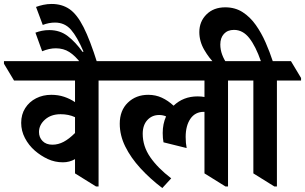

<svg xmlns="http://www.w3.org/2000/svg" viewBox="-78 -934 1541 970"><path d="M240 -114Q199 -114 163.5 -130.5Q128 -147 98 -173Q67 -200 48 -236.5Q29 -273 29 -313Q29 -356 49.5 -388Q70 -420 104.5 -437.5Q139 -455 181 -455Q216 -455 246 -445Q276 -435 301 -418V-527H-7L-58 -612V-625H491L542 -540V-527H420V8H407L301 -58V-130Q273 -114 240 -114ZM119 -267Q119 -240 137 -221.5Q155 -203 187 -203Q216 -203 243.5 -217.5Q271 -232 301 -262V-342Q269 -357 228 -357Q180 -357 149.5 -330Q119 -303 119 -267Z M331 -614Q302 -652 272.5 -671Q243 -690 204 -690Q171 -690 135 -675L101 -769Q117 -775 134 -778.5Q151 -782 171 -782Q225 -782 264.5 -751.5Q304 -721 339 -672L344 -673Q312 -748 280.5 -784Q249 -820 200 -820Q169 -820 138 -808L104 -899Q120 -905 140.5 -909.5Q161 -914 183 -914Q235 -914 273 -888Q311 -862 344 -797Q377 -732 414 -614Z M742 16Q680 -31 631.5 -84Q583 -137 555 -193.5Q527 -250 527 -309Q527 -376 568 -415.5Q609 -455 671 -455Q708 -455 739.5 -440.5Q771 -426 799 -400Q848 -447 920 -447Q940 -447 955 -444V-527H477L426 -612V-625H1145L1196 -540V-527H1074V8H1061L955 -58V-369H952Q908 -369 884 -334Q860 -299 860 -242Q860 -211 865 -186L748 -215Q744 -236 744 -262Q744 -308 761 -346Q745 -353 726 -353Q690 -353 666.5 -327.5Q643 -302 643 -258Q643 -195 681 -140Q719 -85 787 -33Z M1308 8 1202 -58V-527H1131L1080 -612V-625H1240Q1214 -700 1181.5 -741.5Q1149 -783 1104 -783Q1072 -783 1053.5 -763Q1035 -743 1035 -709Q1035 -683 1044.5 -657.5Q1054 -632 1069 -612H1008Q979 -639 954 -682Q929 -725 929 -772Q929 -825 965 -861Q1001 -897 1060 -897Q1110 -897 1148 -872.5Q1186 -848 1214.5 -807.5Q1243 -767 1264 -719Q1285 -671 1300 -625H1392L1443 -540V-527H1321V8Z"/></svg>

Font: Noto Serif Devanagari SemiCondensed
Style: Bold
Weight: 700
Width: 4
Designer: Universal Thirst, Indian Type Foundry and the Monotype Design Team
Foundry: Monotype Imaging Inc.
Version: Version 2.004; ttfautohint (v1.8.4.7-5d5b)